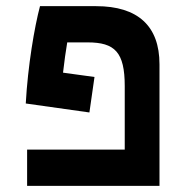

<svg xmlns="http://www.w3.org/2000/svg" viewBox="-20 -606 626 626"><path d="M288.1 -355 185.5 -369.1C189.9 -406.7 194.3 -439 199.2 -467.8H265.6C354.5 -467.8 386.7 -436 386.7 -325.2V-118.2H68.4V0H500V-396.5C500 -521 429.7 -585.9 293.5 -585.9H110.4C92.3 -517.6 70.8 -391.6 64 -268.6L271.5 -239.3Z"/></svg>

Font: Cascadia Code PL SemiBold
Style: Regular
Weight: 600
Monospace: yes
Designer: Aaron Bell
Foundry: Saja Typeworks
Version: Version 2404.023